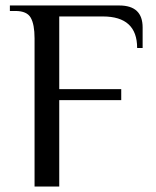

<svg xmlns="http://www.w3.org/2000/svg" viewBox="-20 -680 567 700"><path d="M36 -640H16V-660H415Q500 -660 500 -580V-505H480Q480 -620 355 -620H196V-355H422V-315H196V0H106V-540Q106 -591 92 -615.5Q78 -640 36 -640Z"/></svg>

Font: ZCOOL XiaoWei
Style: Regular
Weight: 400
Version: Version 1.000